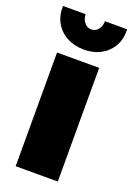

<svg xmlns="http://www.w3.org/2000/svg" viewBox="-140 -768 570 822"><g transform="rotate(20 145.0 -357.0)"><path d="M43 0V-518H235V0ZM146 -569Q102 -569 68 -587.5Q34 -606 15.5 -639Q-3 -672 -1 -714H102Q102 -693 114.5 -677Q127 -661 146 -661Q166 -661 178 -676.5Q190 -692 190 -714H291Q294 -650 253 -609.5Q212 -569 146 -569Z"/></g></svg>

Font: MuseoModerno Black
Style: Regular
Weight: 900
Designer: Pablo Cosgaya, Héctor Gatti, Marcela Romero, and the Authors of The MuseoModerno Project.
Foundry: Omnibus-Type Team
Version: Version 1.001